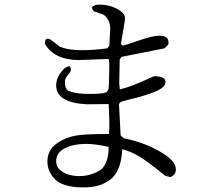

<svg xmlns="http://www.w3.org/2000/svg" viewBox="-20 -771 960 834"><path d="M512 -573Q522 -574 583 -595Q644 -616 672 -616Q712 -616 712 -586Q712 -582 711 -577L694 -561L508 -524L500 -513L498 -409L500 -386L502 -383Q548 -393 649 -440Q699 -440 699 -415Q699 -389 644 -369Q589 -349 554 -342L509 -330Q497 -325 497 -316L504 -183L518 -170Q599 -155 671.5 -114.5Q744 -74 744 -36Q744 -21 735.5 -12Q727 -3 720 -2L698 -7Q620 -71 583 -92.5Q546 -114 511 -123Q509 -73 494.5 -39Q480 -5 454.5 12.5Q429 30 402 36.5Q375 43 340 43Q294 43 262 32.5Q230 22 214.5 3.5Q199 -15 192.5 -32.5Q186 -50 186 -69Q186 -117 223 -145Q260 -173 310 -182Q345 -189 453 -189Q455 -202 455 -229Q455 -263 452 -319L357 -318Q224 -325 224 -400Q224 -440 262 -476L280 -484Q288 -480 288 -468Q288 -460 275 -445.5Q262 -431 262 -416Q262 -381 280 -375Q313 -363 366 -363Q423 -363 438 -369Q453 -375 453 -398L455 -493Q454 -505 452 -515L320 -510Q214 -512 175 -581Q175 -603 187 -603Q195 -603 208 -593L239 -569Q274 -553 335 -553Q386 -553 446 -561L455 -573L459 -649Q456 -691 428 -708L390 -721Q380 -727 380 -740Q389 -751 413 -751Q454 -751 488.5 -732.5Q523 -714 523 -692Q523 -681 514.5 -635Q506 -589 506 -578ZM354 -146Q300 -146 262 -127Q224 -108 224 -70Q224 -46 243 -31Q262 -16 283 -11Q304 -6 324 -6Q354 -6 380.5 -15.5Q407 -25 421 -36Q452 -66 452 -133Q393 -146 354 -146Z"/></svg>

Font: cwTeXMing
Style: Medium
Weight: 500
Version: Version 1.17